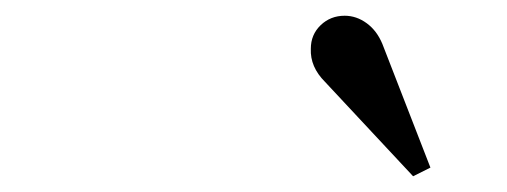

<svg xmlns="http://www.w3.org/2000/svg" viewBox="-20 -762 644 244"><path d="M393 -658Q374 -677 375 -700Q375 -718 387.5 -730Q400 -742 418 -742Q433 -742 446 -732.5Q459 -723 466 -706L527 -549L505 -538Z"/></svg>

Font: Ibarra Real Nova
Style: Bold Italic
Weight: 700
Italic angle: -22°
Designer: Jose Maria Ribagorda & Octavio Pardo
Foundry: Octavio Pardo
Version: Version 1.014